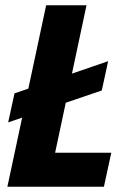

<svg xmlns="http://www.w3.org/2000/svg" viewBox="-20 -708 483 728"><path d="M11 -244 35 -354 390 -476 366 -365ZM8 0 155 -688H308L189 -129H402L374 0Z"/></svg>

Font: Saira SemiCondensed
Style: Bold Italic
Weight: 700
Width: 4
Italic angle: -12°
Designer: Hector Gatti with collaboration of the Omnibus-Type team
Foundry: Omnibus-Type
Version: Version 1.101